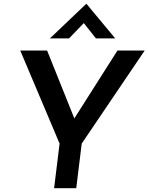

<svg xmlns="http://www.w3.org/2000/svg" viewBox="-20 -995 785 1015"><path d="M745 -728 412 -236 383 0H266L295 -236L87 -728H229L373 -369L601 -728ZM487 -792 423 -873 345 -792H244L436 -975H437L589 -792Z"/></svg>

Font: Josefin Sans SemiBold
Style: Italic
Weight: 600
Italic angle: -7°
Designer: Santiago Orozco
Foundry: Typemade
Version: Version 2.000